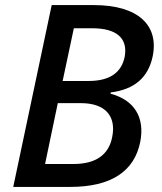

<svg xmlns="http://www.w3.org/2000/svg" viewBox="-20 -734 635 754"><path d="M32 0H256C415 0 508 -60 531 -178C549 -273 508 -341 414 -366L415 -371C508 -383 561 -429 579 -510C606 -634 523 -714 349 -714H183ZM226 -416 270 -623H342C438 -623 482 -584 470 -513C458 -449 411 -416 328 -416ZM157 -90 207 -329H297C396 -329 436 -276 421 -198C408 -126 356 -90 269 -90Z"/></svg>

Font: Noto Sans Medium
Style: Italic
Weight: 500
Italic angle: -12°
Designer: Monotype Design Team
Foundry: Monotype Imaging Inc.
Version: Version 2.013